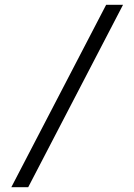

<svg xmlns="http://www.w3.org/2000/svg" viewBox="-20 -710 557 796"><path d="M97 66 490 -690H420L27 66Z"/></svg>

Font: SnT
Style: Regular
Weight: 400
Designer: Natanael Gama
Version: Version 1.001;PS 001.001;hotconv 1.0.70;makeotf.lib2.5.58329